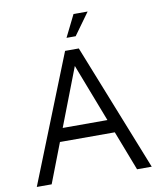

<svg xmlns="http://www.w3.org/2000/svg" viewBox="-92 -920 827 992"><g transform="rotate(-10 321.5 -423.5)"><path d="M20 0 286 -667H358L623 0H546L315 -600L330 -602L98 0ZM137 -208 168 -277H495L500 -208ZM305 -732 362 -847H436L353 -732Z"/></g></svg>

Font: Maven Pro VF Beta
Style: Regular
Weight: 400
Designer: Joe Prince
Foundry: Joe Prince
Version: Version 2.002